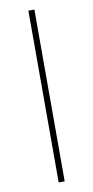

<svg xmlns="http://www.w3.org/2000/svg" viewBox="-84 -750 380 786"><g transform="rotate(-10 106.5 -357.0)"><path d="M94 0V-714H119V0Z"/></g></svg>

Font: Noto Sans SemiCondensed Thin
Style: Regular
Weight: 100
Width: 4
Designer: Monotype Design Team
Foundry: Monotype Imaging Inc.
Version: Version 2.013; ttfautohint (v1.8.4.7-5d5b)